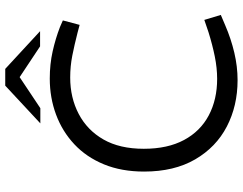

<svg xmlns="http://www.w3.org/2000/svg" viewBox="-117 -803 927 733"><g transform="rotate(-90 346.5 -436.5)"><path d="M407 7Q309 7 230 -34Q151 -75 104.5 -155Q58 -235 58 -350Q58 -436 85.5 -503Q113 -570 162 -616Q211 -662 275.5 -686Q340 -710 413 -710Q468 -710 517 -699Q566 -688 610 -671L635 -660L618 -596L588 -604Q541 -616 500.5 -624Q460 -632 417 -632Q340 -632 278 -599.5Q216 -567 180.5 -505Q145 -443 145 -351Q145 -260 178.5 -197.5Q212 -135 272.5 -103Q333 -71 412 -71Q453 -71 497.5 -80Q542 -89 590 -104L637 -120L656 -57L616 -40Q565 -18 512 -5.5Q459 7 407 7ZM242 -746 386 -880H450L432 -834L300 -746ZM536 -747 405 -834 386 -880H450L594 -747Z"/></g></svg>

Font: REM Light
Style: Regular
Weight: 300
Designer: Octavio Pardo
Foundry: Ashler Design
Version: Version 1.005;gftools[0.9.28]